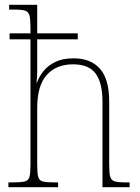

<svg xmlns="http://www.w3.org/2000/svg" viewBox="-20 -780 584 800"><path d="M15 0V-20H33Q68 -20 83.5 -24Q99 -28 103 -44Q107 -60 107 -95V-616H20V-641H107V-663Q107 -698 103 -714.5Q99 -731 85 -735.5Q71 -740 42 -740H18V-760H135V-641H304V-616H135V-482Q135 -457 132 -436H134Q143 -461 161.5 -484Q180 -507 210.5 -522Q241 -537 287 -537Q358 -537 396.5 -493.5Q435 -450 435 -358V-94Q435 -60 439 -44.5Q443 -29 457.5 -24.5Q472 -20 505 -20H520V0H407V-356Q407 -435 378.5 -473.5Q350 -512 284 -512Q215 -512 175 -468Q135 -424 135 -329V-95Q135 -60 139 -44Q143 -28 158 -24Q173 -20 206 -20H222V0Z"/></svg>

Font: Noto Serif Georgian SemiCondensed Thin
Style: Regular
Weight: 100
Width: 4
Designer: Monotype Design Team, Akaki Razmadze
Foundry: Google LLC
Version: Version 2.003; ttfautohint (v1.8.4.7-5d5b)